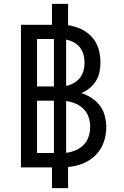

<svg xmlns="http://www.w3.org/2000/svg" viewBox="-20 -863 640 990"><path d="M248 107V0H88V-735H248V-843H331V-733Q331 -733 331 -733Q331 -733 331 -733Q366 -728 398.5 -713Q431 -698 454.5 -671.5Q478 -645 488 -611Q498 -577 498 -541Q498 -517 493 -492Q488 -467 475 -446Q462 -425 442.5 -409Q423 -393 400 -383Q428 -374 453 -357.5Q478 -341 495.5 -317.5Q513 -294 520.5 -265Q528 -236 528 -207Q528 -167 514.5 -129Q501 -91 473 -63Q445 -35 407.5 -20Q370 -5 331 -2V107ZM258 -417V-662H171V-417ZM321 -420Q341 -424 360 -434.5Q379 -445 392 -461.5Q405 -478 410.5 -498.5Q416 -519 416 -540Q416 -561 410.5 -581.5Q405 -602 392 -618.5Q379 -635 360 -645Q341 -655 321 -659ZM171 -74H258V-344H171ZM321 -75Q346 -78 369.5 -88Q393 -98 411 -116Q429 -134 437 -158.5Q445 -183 445 -209Q445 -234 437 -258.5Q429 -283 411 -301Q393 -319 369.5 -329Q346 -339 321 -342Z"/></svg>

Font: Iosevka Meiseki Sans
Style: Regular
Weight: 400
Monospace: yes
Designer: Belleve Invis
Foundry: Belleve Invis
Version: Version 11.2.6; ttfautohint (v1.8.4)